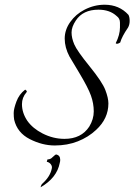

<svg xmlns="http://www.w3.org/2000/svg" viewBox="-20 -582 569 813"><path d="M488 -466V-486Q488 -504 474 -514Q445 -541 397 -541Q331 -541 301 -495Q283 -468 283 -444.5Q283 -421 294.5 -394Q306 -367 359.5 -301Q413 -235 426 -201Q439 -167 439 -144Q439 -80 387 -32Q354 -1 309.5 16.5Q265 34 212 34Q159 34 106 7Q53 -20 40 -75Q38 -86 38 -103.5Q38 -121 49.5 -152Q61 -183 86 -202Q87 -203 90 -200Q96 -195 92 -191Q73 -169 73 -141Q73 -104 96 -70Q119 -38 160 -17Q205 6 253 6Q324 6 358 -46Q377 -77 377 -110.5Q377 -144 365 -177.5Q353 -211 315.5 -273.5Q278 -336 274 -343Q254 -381 254 -418.5Q254 -456 277.5 -489Q301 -522 338 -541Q379 -562 423 -562Q485 -562 524 -519Q529 -510 529 -493.5Q529 -477 522 -465Q496 -427 489 -402Q475 -393 470 -399Q488 -435 488 -466ZM235 95Q235 101 233 108Q221 171 152 211Q154 200 160 195Q192 166 199 133Q202 123 195.5 114Q189 105 178 103L181 93Q194 93 202 84Q215 72 217 72Q235 75 235 95Z"/></svg>

Font: Italianno
Style: Regular
Weight: 400
Designer: Robert E. Leuschke
Foundry: Robert E. Leuschke
Version: Version 1.003